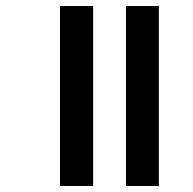

<svg xmlns="http://www.w3.org/2000/svg" viewBox="-20 -617 640 637"><path d="M398 0H507V-597H398ZM179 0H289V-597H179Z"/></svg>

Font: Noto Sans Gujarati UI SemiCondensed SemiBold
Style: Regular
Weight: 600
Width: 4
Designer: Jelle Bosma - Monotype Design Team, Universal Thirst
Foundry: Monotype Imaging Inc.
Version: Version 2.106